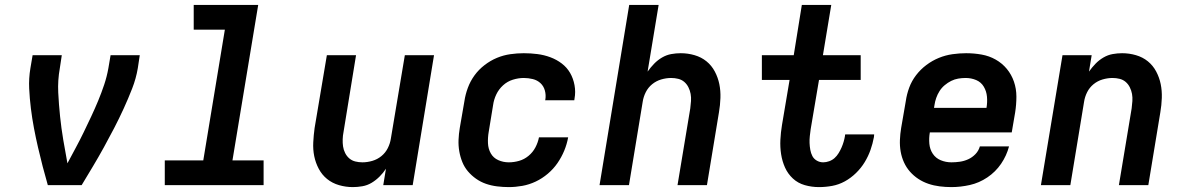

<svg xmlns="http://www.w3.org/2000/svg" viewBox="-20 -755 4840 783"><path d="M175 0Q164 -38 154 -76.5Q144 -115 135 -154Q126 -193 118.5 -232.5Q111 -272 106 -312.5Q101 -353 99 -394Q97 -435 104 -477L113 -530H232L224 -477Q215 -427 217.5 -377.5Q220 -328 225 -280Q230 -232 238 -184.5Q246 -137 255 -89Q272 -121 289 -152.5Q306 -184 321.5 -216Q337 -248 352 -280Q367 -312 380.5 -344.5Q394 -377 405 -410Q416 -443 422 -477L431 -530H550L542 -477Q535 -435 519 -394Q503 -353 484.5 -312.5Q466 -272 445.5 -232.5Q425 -193 403.5 -154Q382 -115 359 -76.5Q336 -38 313 0Z M652 0V-101H809L897 -634H770V-735H1033L928 -101H1055V0Z M1419 8Q1390 8 1362.5 0Q1335 -8 1314 -25Q1293 -42 1280 -66.5Q1267 -91 1261.5 -118Q1256 -145 1257.5 -174.5Q1259 -204 1263 -233L1313 -530H1432L1381 -217Q1378 -202 1377.5 -187Q1377 -172 1379 -158Q1381 -144 1387.5 -131Q1394 -118 1404.5 -109Q1415 -100 1429 -96.5Q1443 -93 1458 -93Q1478 -93 1498.5 -99Q1519 -105 1535.5 -118.5Q1552 -132 1561.5 -151Q1571 -170 1574 -190L1631 -530H1750L1663 0H1543L1554 -67Q1543 -50 1528 -35Q1513 -20 1495.5 -9.5Q1478 1 1458 4.5Q1438 8 1419 8Z M2055 8Q2031 8 2007 5Q1983 2 1961.5 -5.5Q1940 -13 1921.5 -26Q1903 -39 1888.5 -56Q1874 -73 1865.5 -94Q1857 -115 1853 -138Q1849 -161 1850 -185Q1851 -209 1855 -233L1874 -343Q1878 -370 1888 -397Q1898 -424 1915 -447.5Q1932 -471 1956 -489.5Q1980 -508 2006.5 -519Q2033 -530 2061 -534Q2089 -538 2116 -538Q2144 -538 2171.5 -534.5Q2199 -531 2224.5 -521.5Q2250 -512 2271 -496Q2292 -480 2305 -457.5Q2318 -435 2323 -407.5Q2328 -380 2323 -353Q2323 -351 2322.5 -349.5Q2322 -348 2322 -346H2203Q2203 -347 2203.5 -347.5Q2204 -348 2204 -349Q2207 -368 2202 -386Q2197 -404 2184 -416Q2171 -428 2153 -432.5Q2135 -437 2116 -437Q2094 -437 2071.5 -430Q2049 -423 2031.5 -407Q2014 -391 2004 -370Q1994 -349 1991 -327L1973 -217Q1969 -194 1970 -171Q1971 -148 1981.5 -129.5Q1992 -111 2012 -102Q2032 -93 2055 -93Q2076 -93 2097 -99Q2118 -105 2135.5 -119.5Q2153 -134 2163.5 -154Q2174 -174 2178 -195H2297Q2292 -167 2281 -140.5Q2270 -114 2253.5 -90Q2237 -66 2214 -46.5Q2191 -27 2164.5 -14.5Q2138 -2 2110 3Q2082 8 2055 8Z M2425 0 2546 -735H2666L2621 -463Q2633 -480 2647.5 -495Q2662 -510 2680 -520.5Q2698 -531 2717.5 -534.5Q2737 -538 2756 -538Q2785 -538 2812.5 -530Q2840 -522 2861 -505Q2882 -488 2895 -463.5Q2908 -439 2913.5 -412Q2919 -385 2918 -355.5Q2917 -326 2912 -297L2863 0H2743L2795 -313Q2797 -328 2798 -343Q2799 -358 2796.5 -372Q2794 -386 2787.5 -399Q2781 -412 2770.5 -421Q2760 -430 2746 -433.5Q2732 -437 2717 -437Q2697 -437 2676.5 -431Q2656 -425 2639.5 -411.5Q2623 -398 2613.5 -379Q2604 -360 2601 -340L2545 0Z M3320 8Q3290 8 3262 0Q3234 -8 3213.5 -27Q3193 -46 3181.5 -71.5Q3170 -97 3165.5 -126Q3161 -155 3162.5 -185Q3164 -215 3169 -245L3200 -429H3087V-530H3217L3250 -735H3370L3336 -530H3490V-429H3320L3286 -228Q3284 -214 3282.5 -200Q3281 -186 3281.5 -172Q3282 -158 3284.5 -144Q3287 -130 3293 -118.5Q3299 -107 3311 -100Q3323 -93 3337 -93Q3349 -93 3361.5 -97.5Q3374 -102 3383.5 -110.5Q3393 -119 3400 -130.5Q3407 -142 3412 -153.5Q3417 -165 3420.5 -177Q3424 -189 3426 -201Q3426 -202 3426 -203.5Q3426 -205 3427 -207H3545Q3545 -204 3544.5 -201.5Q3544 -199 3544 -196Q3539 -169 3530 -143.5Q3521 -118 3506.5 -94Q3492 -70 3471 -49.5Q3450 -29 3425.5 -15.5Q3401 -2 3374 3Q3347 8 3320 8Z M3860 8Q3836 8 3812 5Q3788 2 3766 -5.5Q3744 -13 3725 -25.5Q3706 -38 3691 -55Q3676 -72 3666.5 -93Q3657 -114 3653 -137Q3649 -160 3650 -184.5Q3651 -209 3655 -233L3674 -343Q3678 -371 3688 -398Q3698 -425 3716 -448.5Q3734 -472 3758 -490Q3782 -508 3809 -519Q3836 -530 3864.5 -534Q3893 -538 3920 -538Q3952 -538 3983 -532.5Q4014 -527 4040.5 -512Q4067 -497 4086 -474Q4105 -451 4115 -422Q4125 -393 4125 -361Q4125 -329 4120 -297L4106 -215H3772Q3768 -192 3770 -169Q3772 -146 3784 -128Q3796 -110 3816.5 -101.5Q3837 -93 3860 -93Q3877 -93 3894.5 -95.5Q3912 -98 3928.5 -105.5Q3945 -113 3958 -126.5Q3971 -140 3976 -158H4095Q4085 -120 4062.5 -87Q4040 -54 4006.5 -31.5Q3973 -9 3935 -0.5Q3897 8 3860 8ZM3789 -315H4003Q4007 -338 4005 -360.5Q4003 -383 3992 -401.5Q3981 -420 3961 -428.5Q3941 -437 3918 -437Q3903 -437 3888 -434.5Q3873 -432 3859 -425Q3845 -418 3832.5 -407.5Q3820 -397 3811.5 -383.5Q3803 -370 3798 -355.5Q3793 -341 3791 -327Z M4225 0 4313 -530H4432L4421 -463Q4433 -480 4447.5 -495Q4462 -510 4480 -520.5Q4498 -531 4517.5 -534.5Q4537 -538 4556 -538Q4585 -538 4612.5 -530Q4640 -522 4661 -505Q4682 -488 4695 -463.5Q4708 -439 4713.5 -412Q4719 -385 4718 -355.5Q4717 -326 4712 -297L4663 0H4543L4595 -313Q4597 -328 4598 -343Q4599 -358 4596.5 -372Q4594 -386 4587.5 -399Q4581 -412 4570.5 -421Q4560 -430 4546 -433.5Q4532 -437 4517 -437Q4497 -437 4476.5 -431Q4456 -425 4439.5 -411.5Q4423 -398 4413.5 -379Q4404 -360 4401 -340L4345 0Z"/></svg>

Font: Iosevka Curly Extended Oblique
Style: Bold
Weight: 700
Width: 7
Italic angle: -9°
Monospace: yes
Designer: Belleve Invis
Foundry: Belleve Invis
Version: Version 11.1.0; ttfautohint (v1.8.3)